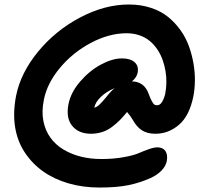

<svg xmlns="http://www.w3.org/2000/svg" viewBox="-20 -696 934 861"><path d="M425.8 145Q351.6 145 286.9 126.2Q222.2 107.4 172.9 72.3Q123.5 37.1 90.6 -13.2Q57.6 -63.5 47.6 -126.7Q37.6 -189.9 51.8 -265.1Q72.3 -368.7 150.4 -463.9Q228.5 -559.1 338.9 -617.4Q449.2 -675.8 558.1 -675.8Q611.3 -675.8 656.5 -660.9Q701.7 -646 733.4 -620.4Q765.1 -594.7 789.3 -560.8Q813.5 -526.9 827.1 -489Q840.8 -451.2 847.7 -411.1Q854.5 -371.1 854 -334Q853.5 -296.9 847.2 -264.2Q829.6 -176.8 782.7 -136.5Q735.8 -96.2 676.8 -96.2Q640.1 -96.2 616.5 -111.6Q592.8 -127 576.2 -157.2Q564.9 -176.8 549.8 -193.8Q532.2 -172.4 517.6 -157.5Q502.9 -142.6 482.7 -127.2Q462.4 -111.8 438.5 -104Q414.6 -96.2 388.2 -96.2Q333 -96.2 304 -131.3Q274.9 -166.5 287.1 -229Q297.4 -281.7 339.4 -330.3Q381.3 -378.9 432.6 -406.5Q483.9 -434.1 526.9 -434.1Q564.9 -434.1 584 -416.7Q603 -399.4 597.2 -370.1Q592.8 -348.1 571.8 -331.1Q626.5 -329.6 646 -276.9Q654.8 -252.4 661.9 -240.5Q668.9 -228.5 673.3 -226.3Q677.7 -224.1 685.1 -224.1Q698.2 -224.1 707.5 -240.2Q716.8 -256.3 721.2 -276.9Q725.6 -300.3 726.1 -325.7Q726.6 -351.1 722.2 -377.2Q717.8 -403.3 709 -428Q700.2 -452.6 685.5 -474.4Q670.9 -496.1 651.6 -512.2Q632.3 -528.3 605.7 -537.6Q579.1 -546.9 547.9 -546.9Q469.2 -546.9 387.9 -503.9Q306.6 -460.9 249 -391.8Q191.4 -322.8 176.8 -249Q166 -195.8 174.6 -153.1Q183.1 -110.4 206.3 -78.4Q229.5 -46.4 265.1 -25.1Q300.8 -3.9 343.5 6.6Q386.2 17.1 434.1 17.1Q488.8 17.1 533.7 9Q578.6 1 601.6 -9Q624.5 -19 647.5 -27.1Q670.4 -35.2 686 -35.2Q710.4 -35.2 721.7 -18.8Q732.9 -2.4 728 25.9Q723.6 48.8 704.6 68.6Q685.5 88.4 655.8 102.1Q608.4 123.5 555.9 134.3Q503.4 145 425.8 145ZM457 -261.2Q477.1 -287.1 494.1 -300.8Q456.5 -285.2 431.9 -261.2Q407.2 -237.3 402.8 -212.9Q414.1 -215.8 425.5 -226.3Q437 -236.8 457 -261.2Z"/></svg>

Font: Shantell Sans Irregular
Style: Italic
Weight: 600
Italic angle: -11.31°
Designer: Stephen Nixon, Anya Danilova, Shantell Martin
Foundry: Arrow Type
Version: Version 1.006;[9816181b4]